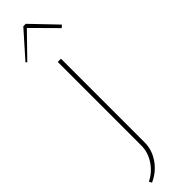

<svg xmlns="http://www.w3.org/2000/svg" viewBox="-321 -686 883 883"><g transform="rotate(-45 121.0 -244.5)"><path d="M7 -578 1 -584 111 -708H127L242 -588L230 -577L117 -691ZM21 219 14 206Q56 185 81.5 146Q107 107 107 64V-480H128V64Q128 113 98.5 155.5Q69 198 21 219Z"/></g></svg>

Font: Cantarell Thin
Style: Regular
Weight: 100
Designer: Dave Crossland, Nikolaus Waxweiler, Florian Fecher, Jacques Le Bailly, Eben Sorkin, Alexei Vanyashin, Alexios Zavras, Em
Version: Version 0.303